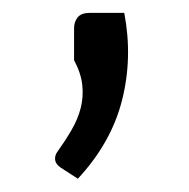

<svg xmlns="http://www.w3.org/2000/svg" viewBox="-20 -176 290 295"><path d="M64 0ZM170.9 -156.2Q184.1 -87.4 167.5 -22Q150.9 43.5 99.6 98.6L73.2 81.5Q65.4 76.2 64.7 69.6Q64 63 67.9 57.6Q80.1 40.5 89.8 23.9Q99.6 7.3 104 -10Q108.4 -27.3 106.4 -45.4Q104.5 -63.5 93.8 -83.5V-132.3Q93.8 -142.6 99.4 -149.4Q105 -156.2 117.7 -156.2Z"/></svg>

Font: Carlito
Style: Regular
Weight: 400
Designer: Lukasz Dziedzic
Foundry: tyPoland Lukasz Dziedzic
Version: Version 1.104